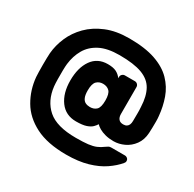

<svg xmlns="http://www.w3.org/2000/svg" viewBox="-176 -870 1208 1197"><g transform="rotate(30 428.0 -271.5)"><path d="M444 141Q309 141 222.5 97Q136 53 92.5 -21.5Q49 -96 41 -185Q40 -199 39.5 -222Q39 -245 39 -271Q39 -297 39.5 -320Q40 -343 41 -356Q46 -415 71 -473Q96 -531 143 -578.5Q190 -626 260 -655Q330 -684 424 -684Q538 -684 613 -658Q688 -632 732.5 -586Q777 -540 798 -481Q819 -422 825 -356Q827 -339 827 -317.5Q827 -296 826.5 -274Q826 -252 825 -234Q822 -184 796.5 -149Q771 -114 733.5 -96.5Q696 -79 658 -79Q625 -79 598.5 -86Q572 -93 554 -103.5Q536 -114 526 -125Q519 -113 506 -100Q493 -87 467 -78Q441 -69 394 -69Q319 -69 277.5 -125.5Q236 -182 236 -273Q236 -365 275.5 -421.5Q315 -478 389 -478Q427 -478 449.5 -467Q472 -456 488 -434V-443Q488 -454 496 -462Q504 -470 515 -470H587Q598 -470 606 -462Q614 -454 614 -443V-250Q614 -226 625 -213Q636 -200 658 -200Q673 -200 682.5 -206Q692 -212 696.5 -223Q701 -234 701 -249Q701 -276 701.5 -301Q702 -326 700 -351Q697 -425 671 -472Q645 -519 586 -541Q527 -563 424 -563Q337 -563 283 -535Q229 -507 201.5 -459Q174 -411 167 -351Q165 -334 164.5 -303Q164 -272 164.5 -240.5Q165 -209 167 -190Q178 -92 242 -36Q306 20 444 20Q499 20 532 16Q565 12 587.5 2.5Q610 -7 631 -23Q642 -31 649 -34.5Q656 -38 666 -38H764Q775 -38 783.5 -30.5Q792 -23 791 -10Q791 -6 789 -2.5Q787 1 784 5Q755 40 709 71.5Q663 103 597.5 122Q532 141 444 141ZM424 -190Q453 -190 470.5 -207Q488 -224 488 -273Q488 -322 470.5 -339.5Q453 -357 424 -357Q397 -357 379 -339.5Q361 -322 361 -273Q361 -241 369 -222.5Q377 -204 391.5 -197Q406 -190 424 -190Z"/></g></svg>

Font: Rubik Black
Style: Regular
Weight: 900
Designer: Hubert and Fischer
Foundry: Hubert and Fischer
Version: Version 2.300;gftools[0.9.30]